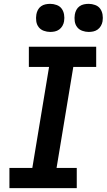

<svg xmlns="http://www.w3.org/2000/svg" viewBox="-20 -978 554 998"><path d="M29 0V-105H148L235 -630H130V-735H480V-630H361L274 -105H379V0ZM441 -812Q424 -812 407.5 -818Q391 -824 381 -837Q371 -850 368.5 -867.5Q366 -885 369 -903Q371 -915 377 -926.5Q383 -938 393.5 -945.5Q404 -953 416.5 -955.5Q429 -958 441 -958Q458 -958 474.5 -952Q491 -946 500.5 -933Q510 -920 513 -902.5Q516 -885 513 -867Q511 -855 504.5 -843.5Q498 -832 487.5 -824.5Q477 -817 465 -814.5Q453 -812 441 -812ZM241 -812Q224 -812 207.5 -818Q191 -824 181 -837Q171 -850 168.5 -867.5Q166 -885 169 -903Q171 -915 177 -926.5Q183 -938 193.5 -945.5Q204 -953 216.5 -955.5Q229 -958 241 -958Q258 -958 274.5 -952Q291 -946 300.5 -933Q310 -920 313 -902.5Q316 -885 313 -867Q311 -855 304.5 -843.5Q298 -832 287.5 -824.5Q277 -817 265 -814.5Q253 -812 241 -812Z"/></svg>

Font: Iosevka Extrabold Oblique
Style: Regular
Weight: 800
Italic angle: -9°
Monospace: yes
Designer: Belleve Invis
Foundry: Belleve Invis
Version: Version 32.5.0; ttfautohint (v1.8.4)